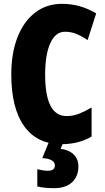

<svg xmlns="http://www.w3.org/2000/svg" viewBox="-20 -744 547 1004"><path d="M320 -578Q270 -578 243 -518Q216 -458 216 -354Q216 -137 328 -137Q363 -137 395 -150Q427 -163 459 -182V-30Q391 10 301 10Q174 10 106.5 -84Q39 -178 39 -355Q39 -465 71 -548Q103 -631 163 -677.5Q223 -724 305 -724Q399 -724 483 -674L438 -534Q410 -554 381 -566Q352 -578 320 -578ZM390 126Q390 178 357 209Q324 240 262 240Q213 240 175 231V141Q192 145 205.5 147Q219 149 230 149Q267 149 267 121Q267 104 249.5 94Q232 84 201 83L235 0H311L297 34Q341 40 365.5 64Q390 88 390 126Z"/></svg>

Font: Noto Sans Malayalam ExtraCondensed Black
Style: Regular
Weight: 900
Width: 2
Designer: Jelle Bosma - Monotype Design Team
Foundry: Monotype Imaging Inc.
Version: Version 2.104; ttfautohint (v1.8.4.7-5d5b)